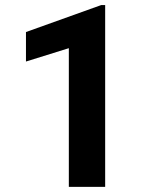

<svg xmlns="http://www.w3.org/2000/svg" viewBox="-20 -732 614 752"><path d="M391.9 0H249.6V-543.3L81.7 -491V-606.5L376.6 -712.2H391.9Z"/></svg>

Font: Heebo
Style: Regular
Weight: 400
Designer: Oded Ezer
Foundry: Ezer Type House
Version: Version 3.100